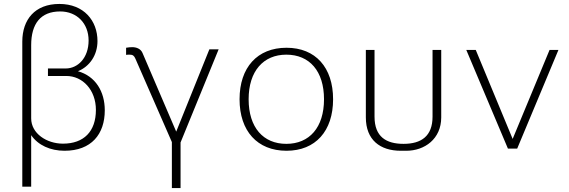

<svg xmlns="http://www.w3.org/2000/svg" viewBox="-20 -753 2884 973"><path d="M285 -695C370 -695 429 -634 429 -548C429 -459 374 -406 313 -406H223V-368H316C399 -368 466 -297 466 -196C466 -87 405 -25 299 -25C216 -25 138 -77 138 -153V-524C138 -633 186 -695 285 -695ZM281 -733C157 -733 93 -654 93 -542V193H138V-68C173 -17 235 11 307 11C443 11 511 -73 511 -194C511 -289 464 -367 375 -392C434 -416 474 -473 474 -545C474 -648 405 -733 281 -733Z M702 -485C693 -506 671 -514 650 -514C640 -514 631 -513 619 -511V-475C625 -476 632 -476 638 -476C653 -476 660 -470 666 -456L851 -33V200H895V-31L1088 -503H1041L873 -86Z M1194 -250C1194 -89 1284 11 1432 11C1579 11 1668 -89 1668 -250C1668 -411 1579 -511 1432 -511C1284 -511 1194 -411 1194 -250ZM1240 -250C1240 -393 1315 -476 1431 -476C1549 -476 1622 -392 1622 -250C1622 -107 1548 -24 1431 -24C1314 -24 1240 -107 1240 -250Z M1834 -158C1834 -44 1906 11 2011 11H2039C2132 11 2216 -49 2216 -158V-500H2172V-162C2172 -63 2115 -24 2025 -24C1938 -24 1878 -59 1878 -162V-500H1834Z M2765 -500 2578 -49 2391 -500H2343L2554 0H2601L2810 -500Z"/></svg>

Font: Perun ExtraLight
Style: Regular
Weight: 200
Foundry: Copyright (c) Stefan Peev, Context Ltd, 2016
Version: Version 1.089